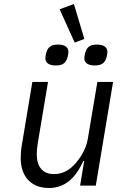

<svg xmlns="http://www.w3.org/2000/svg" viewBox="-20 -924 640 956"><path d="M378.9 0H457L543 -516H464.8L416.9 -230.8C407 -171.9 369 -126.1 358 -112.9C328.8 -78.8 294 -57.2 248.9 -57.2C191.1 -57.2 163 -95.2 163 -155.9C163 -166.9 164.1 -187.1 168 -210.9L219.1 -516H141L89.1 -203.8C84.9 -181.1 83.1 -157 83.1 -137.1C83.1 -43 137.1 12.1 223 12.1C306.1 12.1 356.9 -40.1 394.9 -122.2H399.1ZM206 -633.9C206 -615.1 218.8 -598 257.8 -598C297.9 -598 310 -615.1 316.8 -641C318.9 -648.1 320.7 -659.1 320.7 -665.8C320.7 -685 307.9 -702.1 268.8 -702.1C228.7 -702.1 217 -685 209.9 -659.1C207.7 -652 206 -641 206 -633.9ZM277 -877.8 351.9 -712 399.9 -730.1 348 -904.1ZM399.9 -633.9C399.9 -615.1 413 -598 451.7 -598C491.8 -598 503.9 -615.1 511 -641C512.8 -648.1 514.9 -659.1 514.9 -665.8C514.9 -685 501.8 -702.1 462.7 -702.1C422.9 -702.1 410.9 -685 403.8 -659.1C402 -652 399.9 -641 399.9 -633.9Z"/></svg>

Font: Margiela Mono Italic Italic
Style: Regular
Weight: 400
Designer: Mike Abbink, Paul van der Laan, Pieter van Rosmalen
Foundry: Bold Monday
Version: Version 2.003 2021